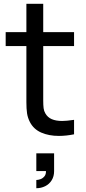

<svg xmlns="http://www.w3.org/2000/svg" viewBox="-20 -710 452 1015"><path d="M208.5 -466.5V-208V-179Q208.5 -153.5 210.5 -138Q212.5 -122.5 219.5 -111Q231.5 -89.5 253.8 -80Q276 -70.5 308.5 -70.5Q332 -70.5 371.5 -76.5V0Q330 8.5 291.5 8.5Q238 8.5 197.8 -9.2Q157.5 -27 138 -65Q126.5 -87.5 123 -111Q119.5 -134.5 119.5 -169.5V-204V-466.5H10V-540H119.5V-690H208.5V-540H371.5V-466.5ZM172 194.5V100.5H266V194.5Q266 222.5 253.2 243Q240.5 263.5 219 274.2Q197.5 285 172 285V241.5Q181 241.5 193 237.5Q205 233.5 214.2 223Q223.5 212.5 223 194.5Z"/></svg>

Font: CCSD_manrope Medium
Style: Regular
Weight: 500
Designer: Mikhail Sharanda
Foundry: Mikhail Sharanda
Version: Version 4.503